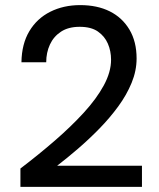

<svg xmlns="http://www.w3.org/2000/svg" viewBox="-20 -732 622 752"><path d="M60 0V-72Q131 -126 194.5 -181Q258 -236 308 -290.5Q358 -345 386.5 -397.5Q415 -450 415 -498Q415 -532 402.5 -561Q390 -590 363.5 -608.5Q337 -627 292 -627Q248 -627 219 -608Q190 -589 175.5 -557.5Q161 -526 161 -488H64Q65 -560 95 -610Q125 -660 177 -686Q229 -712 294 -712Q361 -712 410 -687.5Q459 -663 487 -616Q515 -569 515 -503Q515 -455 495.5 -407.5Q476 -360 443 -315Q410 -270 369.5 -228.5Q329 -187 286 -150Q243 -113 204 -83H536V0Z"/></svg>

Font: DM Sans 12pt Medium
Style: Regular
Weight: 500
Version: Version 4.004;gftools[0.9.30]